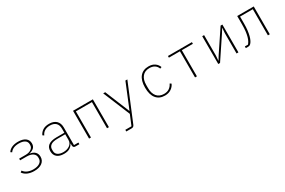

<svg xmlns="http://www.w3.org/2000/svg" viewBox="112 -1707 4576 3085"><g transform="rotate(-30 2400.0 -164.0)"><path d="M296 12Q228 12 176 -10Q124 -32 92 -77L118 -98Q148 -56 194.5 -37.5Q241 -19 296 -19Q371 -19 414.5 -48.5Q458 -78 458 -128V-146Q458 -195 417 -223.5Q376 -252 305 -252H182V-283H301Q366 -283 405.5 -311Q445 -339 445 -384V-400Q445 -445 407 -471Q369 -497 297 -497Q238 -497 198 -478.5Q158 -460 136 -427L111 -444Q137 -485 185 -506.5Q233 -528 300 -528Q388 -528 435.5 -492Q483 -456 483 -393Q483 -340 451 -311Q419 -282 366 -271V-269Q428 -261 462 -227.5Q496 -194 496 -139Q496 -69 443 -28.5Q390 12 296 12Z M1064 0Q1041 0 1031 -11Q1021 -22 1020 -42V-79H1016Q998 -41 958 -14.5Q918 12 848 12Q765 12 720 -26Q675 -64 675 -134Q675 -166 685 -193Q695 -220 719 -239.5Q743 -259 782 -269.5Q821 -280 878 -280H1019V-354Q1019 -427 980.5 -462Q942 -497 875 -497Q821 -497 780 -474.5Q739 -452 718 -404L692 -421Q713 -469 758.5 -498.5Q804 -528 876 -528Q960 -528 1007 -483.5Q1054 -439 1054 -358V-31H1136V0ZM851 -18Q885 -18 915.5 -26.5Q946 -35 969 -51.5Q992 -68 1005.5 -92Q1019 -116 1019 -148V-252H879Q790 -252 751.5 -223.5Q713 -195 713 -149V-119Q713 -70 751 -44Q789 -18 851 -18Z M1316 -516H1684V0H1649V-485H1351V0H1316Z M2288 -516H2324L2042 165Q2034 183 2022 191.5Q2010 200 1987 200H1891V169H2005L2082 -17L1876 -516H1913L2099 -62H2102Z M2721 12Q2618 12 2561 -57Q2504 -126 2504 -258Q2504 -390 2561 -459Q2618 -528 2721 -528Q2790 -528 2835 -496.5Q2880 -465 2899 -414L2869 -402Q2852 -448 2814 -472.5Q2776 -497 2721 -497Q2634 -497 2588 -440.5Q2542 -384 2542 -287V-229Q2542 -132 2588 -75.5Q2634 -19 2721 -19Q2780 -19 2819 -46Q2858 -73 2879 -119L2906 -103Q2896 -79 2879 -58.5Q2862 -38 2839 -22Q2816 -6 2786.5 3Q2757 12 2721 12Z M3282 -485H3077V-516H3522V-485H3317V0H3282Z M3713 -516H3748V-139L3741 -46H3744L3791 -122L4054 -516H4087V0H4052V-377L4059 -470H4056L4009 -394L3746 0H3713Z M4224 -31H4282Q4298 -48 4312.5 -75Q4327 -102 4338 -141.5Q4349 -181 4355.5 -234Q4362 -287 4362 -358V-516H4669V0H4634V-485H4397V-358Q4397 -286 4390 -229.5Q4383 -173 4371.5 -131Q4360 -89 4345 -61Q4330 -33 4314 -18Q4304 -9 4294 -4.5Q4284 0 4264 0H4224Z"/></g></svg>

Font: IBM Plex Mono ExtraLight
Style: Regular
Weight: 200
Monospace: yes
Designer: Mike Abbink, Paul van der Laan, Pieter van Rosmalen
Foundry: Bold Monday
Version: Version 2.3